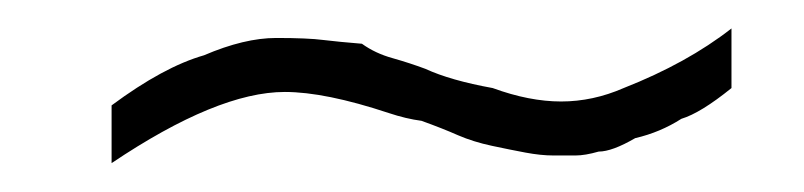

<svg xmlns="http://www.w3.org/2000/svg" viewBox="-20 -261 557 133"><path d="M177.3 -197.3Q130.7 -197.3 57.3 -148V-188Q93.3 -214.7 121.3 -222.7Q149.3 -234.7 171.3 -234.7Q193.3 -234.7 204 -233.3Q214.7 -232 230.7 -230.7Q240 -224 252 -220.7Q264 -217.3 274.7 -213.3Q292 -205.3 321.3 -200Q346.7 -190.7 368.7 -190.7Q390.7 -190.7 412 -200Q456 -217.3 486.7 -241.3V-200Q465.3 -182.7 452 -178.7Q437.3 -169.3 420 -165.3Q404 -156 394.7 -156Q385.3 -153.3 378.7 -153.3Q372 -153.3 363.3 -153.3Q354.7 -153.3 344 -155.3Q333.3 -157.3 320.7 -160Q308 -162.7 297.3 -167.3Q286.7 -172 272 -177.3Q261.3 -178.7 249.3 -182.7Q205.3 -197.3 177.3 -197.3Z"/></svg>

Font: Peddana
Style: Regular
Weight: 400
Designer: Appaji Ambarisha Darbha
Foundry: Appaji Ambarisha Darbha
Version: Version 1.0.4; ttfautohint (v1.2.25-373a) -l 7 -r 28 -G 50 -